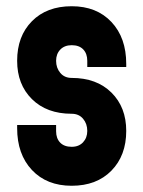

<svg xmlns="http://www.w3.org/2000/svg" viewBox="-20 -583 459 616"><path d="M35 -172V-182H160V-162Q160 -139 173 -125.5Q186 -112 210 -112Q233 -112 246.5 -126.5Q260 -141 260 -163Q260 -186 246.5 -202Q233 -218 210 -218Q130 -218 82.5 -265Q35 -312 35 -388Q35 -467 82.5 -515Q130 -563 210 -563Q290 -563 337.5 -512.5Q385 -462 385 -378V-368H260V-388Q260 -411 247 -424.5Q234 -438 210 -438Q187 -438 173.5 -424Q160 -410 160 -388Q160 -365 173.5 -349Q187 -333 210 -333Q290 -333 337.5 -286Q385 -239 385 -163Q385 -84 337.5 -35.5Q290 13 210 13Q130 13 82.5 -37.5Q35 -88 35 -172Z"/></svg>

Font: Mohave Bold
Style: Regular
Weight: 700
Designer: Gumpita Rahayu
Foundry: Tokotype
Version: Version 2.002;PS 002.002;hotconv 1.0.88;makeotf.lib2.5.64775